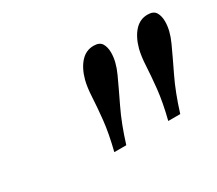

<svg xmlns="http://www.w3.org/2000/svg" viewBox="-72 -1003 684 604"><g transform="rotate(-30 270.5 -701.0)"><path d="M197 -539.5Q212 -599 216.8 -644.8Q221.5 -690.5 223.2 -724.8Q225 -759 231 -782.5Q241 -819.5 260.5 -840.8Q280 -862 307.5 -862Q329 -862 337 -849Q345 -836 345 -815.5Q345 -783.5 327.5 -745.2Q310 -707 285.8 -657Q261.5 -607 240.5 -539.5ZM393 -539.5Q408 -599 412.8 -644.8Q417.5 -690.5 419.2 -724.8Q421 -759 427 -782.5Q437 -819.5 456.5 -840.8Q476 -862 503.5 -862Q525 -862 533 -849Q541 -836 541 -815.5Q541 -783.5 523.5 -745.2Q506 -707 481.8 -657Q457.5 -607 436.5 -539.5Z"/></g></svg>

Font: Libre Caslon Condensed
Style: Italic
Weight: 400
Italic angle: -22.583°
Designer: Pablo Impallari, Rodrigo Fuenzalida, Katja Schimmel, Ertekin Erdin
Foundry: Pablo Impallari, Rodrigo Fuenzalida
Version: Version 2.000;gftools[0.9.33]